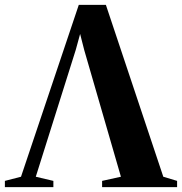

<svg xmlns="http://www.w3.org/2000/svg" viewBox="-51 -766 745 786"><path d="M-31 0V-25.5L35 -42.5L271.5 -746H382.5L617.5 -42.5L674 -25.5V0H367V-25.5L444 -42.5L294 -560.5L277 -627L259 -561.5L95.5 -42.5L167.5 -25.5V0Z"/></svg>

Font: Merriweather 120pt
Style: Bold
Weight: 700
Designer: Eben Sorkin
Foundry: Eben Sorkin
Version: Version 2.100